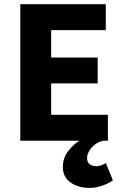

<svg xmlns="http://www.w3.org/2000/svg" viewBox="-20 -672 588 917"><path d="M407.8 225.5Q354.5 225.5 317.3 199.7Q280.2 173.8 280.2 126.4Q280.2 82.1 306.2 49.1Q332.2 16.1 360.2 0H76.9V-651.8H485.3V-528.2H224.3V-397.3H446.5V-273.7H224.3V-123.6H495.3V0H483.4Q461.3 0 441.3 12.7Q421.4 25.5 408.6 44.6Q395.9 63.7 395.9 83.2Q395.9 103.4 408.7 112.6Q421.5 121.7 441.1 121.7Q454 121.7 465.7 116.7Q477.5 111.7 485.5 106.7L519.3 189.3Q499.1 204.2 467.8 214.9Q436.5 225.5 407.8 225.5Z"/></svg>

Font: Source Sans Variable
Style: Regular
Weight: 200
Designer: Paul D. Hunt
Foundry: Adobe Systems Incorporated
Version: Version 3.006;hotconv 1.0.111;makeotfexe 2.5.65597